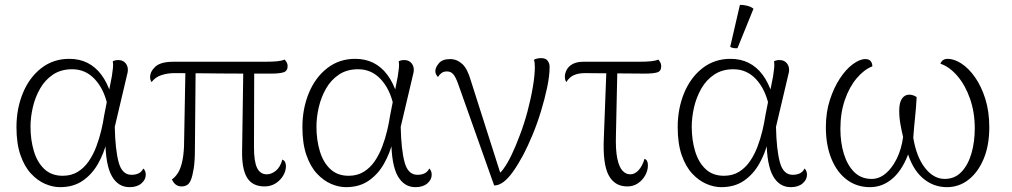

<svg xmlns="http://www.w3.org/2000/svg" viewBox="-20 -760 4179 793"><path d="M228 13Q198 13 166.5 -0.5Q135 -14 108 -43Q81 -72 64.5 -119.5Q48 -167 48 -235Q48 -311 74.5 -375.5Q101 -440 150.5 -478.5Q200 -517 266 -517Q308 -517 341 -500.5Q374 -484 398.5 -451.5Q423 -419 439 -369L424 -326Q409 -393 371 -433.5Q333 -474 278 -474Q232 -474 199 -452Q166 -430 145.5 -394Q125 -358 115.5 -316.5Q106 -275 106 -237Q106 -182 120 -135.5Q134 -89 163.5 -61.5Q193 -34 239 -34Q275 -34 301.5 -50.5Q328 -67 346.5 -94Q365 -121 377.5 -154Q390 -187 398 -220.5Q406 -254 410 -282L442 -445Q445 -465 446.5 -479Q448 -493 446 -507Q449 -509 455.5 -510.5Q462 -512 468 -512Q484 -512 494 -503.5Q504 -495 507 -482Q510 -469 505 -452L454 -236Q456 -142 470 -90Q484 -38 523 -38Q540 -38 552.5 -44Q565 -50 572 -64Q582 -55 582 -38Q582 -18 564 -2.5Q546 13 515 13Q468 13 442 -32.5Q416 -78 415 -181L421 -175Q409 -126 384.5 -83Q360 -40 321.5 -13.5Q283 13 228 13Z M1073 10Q1022 10 1000 -27Q978 -64 980 -141L985 -482H1030L1029 -152Q1029 -92 1042 -66Q1055 -40 1082 -40Q1101 -40 1119.5 -55Q1138 -70 1146 -101Q1155 -97 1158 -89.5Q1161 -82 1161 -74Q1161 -54 1149.5 -34.5Q1138 -15 1118 -2.5Q1098 10 1073 10ZM730 10Q703 10 690 -19Q703 -28 713.5 -43.5Q724 -59 731 -86Q738 -113 740 -154L746 -480H788L785 -144Q785 -94 780 -63.5Q775 -33 768.5 -17Q762 -1 752 4.5Q742 10 730 10ZM606 -421Q600 -430 600 -441Q600 -465 622 -485Q644 -505 697 -505H1075Q1106 -505 1125.5 -507Q1145 -509 1155 -514Q1159 -511 1163.5 -503.5Q1168 -496 1168 -487Q1168 -467 1151.5 -461.5Q1135 -456 1099 -456Q1048 -456 996 -456Q944 -456 893.5 -456.5Q843 -457 794 -457.5Q745 -458 700 -458Q673 -458 647.5 -450Q622 -442 606 -421Z M1409 13Q1379 13 1347.5 -0.5Q1316 -14 1289 -43Q1262 -72 1245.5 -119.5Q1229 -167 1229 -235Q1229 -311 1255.5 -375.5Q1282 -440 1331.5 -478.5Q1381 -517 1447 -517Q1489 -517 1522 -500.5Q1555 -484 1579.5 -451.5Q1604 -419 1620 -369L1605 -326Q1590 -393 1552 -433.5Q1514 -474 1459 -474Q1413 -474 1380 -452Q1347 -430 1326.5 -394Q1306 -358 1296.5 -316.5Q1287 -275 1287 -237Q1287 -182 1301 -135.5Q1315 -89 1344.5 -61.5Q1374 -34 1420 -34Q1456 -34 1482.5 -50.5Q1509 -67 1527.5 -94Q1546 -121 1558.5 -154Q1571 -187 1579 -220.5Q1587 -254 1591 -282L1623 -445Q1626 -465 1627.5 -479Q1629 -493 1627 -507Q1630 -509 1636.5 -510.5Q1643 -512 1649 -512Q1665 -512 1675 -503.5Q1685 -495 1688 -482Q1691 -469 1686 -452L1635 -236Q1637 -142 1651 -90Q1665 -38 1704 -38Q1721 -38 1733.5 -44Q1746 -50 1753 -64Q1763 -55 1763 -38Q1763 -18 1745 -2.5Q1727 13 1696 13Q1649 13 1623 -32.5Q1597 -78 1596 -181L1602 -175Q1590 -126 1565.5 -83Q1541 -40 1502.5 -13.5Q1464 13 1409 13Z M2021 6 1872 -414Q1862 -442 1852 -453.5Q1842 -465 1826 -465Q1812 -465 1803 -458Q1794 -451 1789 -442Q1785 -446 1781.5 -452Q1778 -458 1778 -467Q1778 -481 1792.5 -498.5Q1807 -516 1839 -516Q1867 -516 1889 -496Q1911 -476 1925 -426L2051 -31L2028 -35Q2042 -39 2059 -62Q2076 -85 2093 -120.5Q2110 -156 2126 -199Q2145 -248 2159 -301Q2173 -354 2181 -402Q2189 -450 2189 -483Q2189 -493 2188 -501.5Q2187 -510 2185 -513Q2190 -516 2198 -518Q2206 -520 2215 -520Q2234 -520 2242 -509Q2250 -498 2250 -484Q2250 -447 2240 -399.5Q2230 -352 2214.5 -301Q2199 -250 2179.5 -203Q2160 -156 2141 -120Q2119 -79 2098.5 -50.5Q2078 -22 2059 -8Q2040 6 2021 6Z M2571 10Q2518 10 2493.5 -37Q2469 -84 2474 -191L2485 -482H2530L2524 -204Q2522 -141 2529.5 -105.5Q2537 -70 2551 -55Q2565 -40 2583 -40Q2602 -40 2617.5 -57Q2633 -74 2642 -104Q2650 -101 2653 -94Q2656 -87 2656 -77Q2656 -56 2645 -36Q2634 -16 2615 -3Q2596 10 2571 10ZM2319 -421Q2313 -430 2313 -443Q2313 -457 2320.5 -471.5Q2328 -486 2345 -495.5Q2362 -505 2391 -505H2618Q2649 -505 2668.5 -507Q2688 -509 2699 -514Q2702 -511 2706.5 -503.5Q2711 -496 2711 -487Q2711 -466 2694.5 -461Q2678 -456 2642 -456Q2576 -456 2515.5 -457Q2455 -458 2396 -458Q2370 -458 2351 -450Q2332 -442 2319 -421Z M2959 13Q2929 13 2897.5 -0.5Q2866 -14 2839 -43Q2812 -72 2795.5 -119.5Q2779 -167 2779 -235Q2779 -311 2805.5 -375.5Q2832 -440 2881.5 -478.5Q2931 -517 2997 -517Q3039 -517 3072 -500.5Q3105 -484 3129.5 -451.5Q3154 -419 3170 -369L3155 -326Q3140 -393 3102 -433.5Q3064 -474 3009 -474Q2963 -474 2930 -452Q2897 -430 2876.5 -394Q2856 -358 2846.5 -316.5Q2837 -275 2837 -237Q2837 -182 2851 -135.5Q2865 -89 2894.5 -61.5Q2924 -34 2970 -34Q3006 -34 3032.5 -50.5Q3059 -67 3077.5 -94Q3096 -121 3108.5 -154Q3121 -187 3129 -220.5Q3137 -254 3141 -282L3173 -445Q3176 -465 3177.5 -479Q3179 -493 3177 -507Q3180 -509 3186.5 -510.5Q3193 -512 3199 -512Q3215 -512 3225 -503.5Q3235 -495 3238 -482Q3241 -469 3236 -452L3185 -236Q3187 -142 3201 -90Q3215 -38 3254 -38Q3271 -38 3283.5 -44Q3296 -50 3303 -64Q3313 -55 3313 -38Q3313 -18 3295 -2.5Q3277 13 3246 13Q3199 13 3173 -32.5Q3147 -78 3146 -181L3152 -175Q3140 -126 3115.5 -83Q3091 -40 3052.5 -13.5Q3014 13 2959 13ZM3026 -561Q3020 -560 3010 -561.5Q3000 -563 2996 -567L3036 -740Q3052 -740 3067 -736Q3082 -732 3092 -724Z M3894 -517Q3921 -517 3951 -497.5Q3981 -478 4007 -441Q4033 -404 4049.5 -352Q4066 -300 4066 -234Q4066 -160 4043 -104.5Q4020 -49 3980.5 -18Q3941 13 3891 13Q3834 13 3790.5 -25Q3747 -63 3726 -137H3736Q3711 -63 3669 -25Q3627 13 3573 13Q3519 13 3478 -17.5Q3437 -48 3414 -104Q3391 -160 3391 -235Q3391 -296 3407.5 -347Q3424 -398 3449 -436Q3474 -474 3502.5 -495Q3531 -516 3554 -516Q3569 -516 3576 -507.5Q3583 -499 3583 -486Q3549 -473 3518.5 -437Q3488 -401 3469.5 -347.5Q3451 -294 3451 -228Q3451 -171 3465.5 -124Q3480 -77 3508.5 -49Q3537 -21 3580 -21Q3611 -21 3637.5 -43Q3664 -65 3683.5 -104Q3703 -143 3710 -194Q3704 -219 3699 -246.5Q3694 -274 3694 -302Q3694 -337 3705.5 -353Q3717 -369 3735 -369Q3743 -369 3751 -366.5Q3759 -364 3766 -359Q3764 -319 3759.5 -276Q3755 -233 3752 -191Q3765 -112 3800.5 -66.5Q3836 -21 3882 -21Q3923 -21 3950.5 -49.5Q3978 -78 3992 -125.5Q4006 -173 4006 -230Q4006 -296 3986.5 -352Q3967 -408 3934.5 -446Q3902 -484 3864 -497Q3872 -517 3894 -517Z"/></svg>

Font: Arima Light
Style: Regular
Weight: 300
Designer: Joana Correia and Natanael Gama
Foundry: NDISCOVER
Version: Version 1.101;gftools[0.9.23]